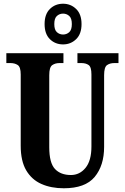

<svg xmlns="http://www.w3.org/2000/svg" viewBox="-20 -999 669 1029"><path d="M322 10Q254 10 202 -13Q150 -36 120.5 -86Q91 -136 91 -218V-600Q91 -640 75 -650.5Q59 -661 36 -661H14V-714H320V-661H299Q276 -661 260 -650Q244 -639 244 -596V-210Q244 -126 274.5 -93.5Q305 -61 360 -61Q407 -61 438.5 -99.5Q470 -138 470 -214V-600Q470 -640 455 -650.5Q440 -661 416 -661H395V-714H615V-661H593Q569 -661 553.5 -650Q538 -639 538 -596V-212Q538 -112 487.5 -51Q437 10 322 10ZM318 -761Q276 -761 247.5 -789Q219 -817 219 -870Q219 -923 247.5 -951Q276 -979 318 -979Q359 -979 388 -951Q417 -923 417 -870Q417 -817 388 -789Q359 -761 318 -761ZM318 -814Q337 -814 351 -826.5Q365 -839 365 -870Q365 -901 351 -913.5Q337 -926 318 -926Q299 -926 285 -913.5Q271 -901 271 -870Q271 -839 285 -826.5Q299 -814 318 -814Z"/></svg>

Font: Noto Serif Ethiopic ExtraCondensed ExtraBold
Style: Regular
Weight: 800
Width: 2
Designer: Monotype Design Team
Foundry: Monotype Imaging Inc.
Version: Version 2.102; ttfautohint (v1.8.4.7-5d5b)